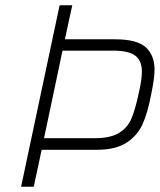

<svg xmlns="http://www.w3.org/2000/svg" viewBox="-20 -708 606 728"><path d="M206 -688H254L226 -559H416Q500 -559 533 -528.5Q566 -498 566 -443Q566 -412 553 -349Q540 -281 521 -238Q502 -195 460.5 -167.5Q419 -140 346 -140H138L108 0H60ZM505 -350Q518 -404 518 -437Q518 -477 493.5 -496.5Q469 -516 408 -516H217L147 -184H338Q397 -184 429.5 -203Q462 -222 477 -255.5Q492 -289 505 -350Z"/></svg>

Font: Saira Semi Condensed ExtraLight
Style: Italic
Weight: 200
Width: 4
Italic angle: -12°
Designer: Hector Gatti with collaboration of the Omnibus-Type team
Foundry: Omnibus-Type
Version: Version 1.001; ttfautohint (v1.8)